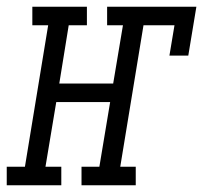

<svg xmlns="http://www.w3.org/2000/svg" viewBox="-65 -550 603 570"><path d="M-45 0V-55H9L78 -475H31V-530H193V-475H139L111 -302H271L300 -475H253V-530H518L494 -385H438L453 -475H361L292 -55H338V0H177V-55H230L262 -247H102L70 -55H117V0Z"/></svg>

Font: Iosevka Curly Slab LtObl
Style: Regular
Weight: 300
Italic angle: -9°
Monospace: yes
Designer: Belleve Invis
Foundry: Belleve Invis
Version: Version 11.0.0; ttfautohint (v1.8.3)